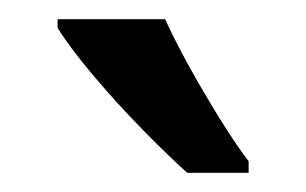

<svg xmlns="http://www.w3.org/2000/svg" viewBox="-20 -786 319 200"><path d="M152 -766Q162 -744 177.5 -716Q193 -688 209.5 -661.5Q226 -635 239 -618V-606H175Q156 -623 129 -650.5Q102 -678 77.5 -707Q53 -736 40 -757V-766Z"/></svg>

Font: Noto Sans Lao Looped ExtraCondensed Medium
Style: Regular
Weight: 500
Width: 2
Designer: Mark Frömberg, Ben Mitchell
Foundry: The Fontpad Ltd
Version: Version 1.002; ttfautohint (v1.8.4.7-5d5b)